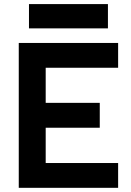

<svg xmlns="http://www.w3.org/2000/svg" viewBox="-20 -899 626 919"><path d="M69.8 0H545.4V-118.7H198.7V-287.6H457.5V-406.7H198.7V-574.7H545.4V-693.4H69.8ZM118.7 -763.2H496.6V-879.4H118.7Z"/></svg>

Font: Cascadia Mono NF
Style: Bold
Weight: 700
Monospace: yes
Designer: Aaron Bell
Foundry: Saja Typeworks
Version: Version 2404.023